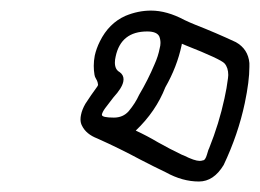

<svg xmlns="http://www.w3.org/2000/svg" viewBox="-20 -782 498 368"><path d="M198.2 -556.6Q215.8 -556.6 226.6 -568.8Q239.3 -584 246.6 -600.1Q263.7 -628.9 276.4 -659.2Q283.2 -674.3 286.1 -689.5Q287.6 -694.8 287.6 -699.7Q287.6 -706.5 285.2 -712.4Q280.3 -721.7 262.2 -721.7Q211.9 -721.7 201.7 -673.8Q200.2 -667.5 200.2 -662.1Q200.2 -648.9 209 -644Q216.8 -638.7 216.8 -629.9Q216.8 -627.9 216.3 -625.5Q213.9 -613.3 197.3 -595.2L181.6 -574.7Q176.3 -567.4 175.3 -562.5V-562Q175.3 -556.6 198.2 -556.6ZM362.8 -473.6Q365.7 -473.6 368.7 -474.6Q373.5 -474.6 376.7 -485.8Q379.9 -497.1 380.9 -498Q399.9 -545.4 410.2 -593.3Q414.6 -612.8 417 -632.3Q417.5 -635.3 417.5 -638.2Q417.5 -652.3 410.4 -660.4Q403.3 -668.5 335.4 -695.3L328.6 -698.2L328.1 -695.3Q319.3 -653.8 296.9 -614.7Q278.8 -568.4 240.2 -531.7Q262.2 -521.5 282.7 -509.3Q305.2 -496.6 328.6 -485.4L332.5 -483.9Q353 -473.6 362.8 -473.6ZM361.3 -434.1Q329.6 -434.1 297.9 -451.7Q273.4 -463.4 249 -476.1Q209 -497.6 166.5 -516.6Q145 -524.9 137.2 -541Q134.3 -546.4 134.3 -553.2Q134.3 -557.6 135.3 -562Q137.2 -571.8 143.6 -583Q154.3 -599.6 166.5 -616.2L168 -619.1Q168 -620.6 167.2 -623.8Q166.5 -627 164.1 -630.9Q161.6 -634.8 161.1 -638.7Q159.7 -647 159.7 -655.8Q159.7 -665.5 161.6 -675.3Q164.6 -689 171.4 -702.6Q188.5 -737.3 220.2 -751.5Q244.6 -761.7 269.5 -761.7Q299.8 -761.7 333.5 -743.7Q343.8 -738.8 353.5 -734.9Q393.6 -719.2 432.1 -701.2Q455.6 -688 458 -661.1V-653.8Q458 -626.5 449.2 -584.5Q436.5 -524.4 408.7 -465.8Q389.6 -434.1 361.3 -434.1Z"/></svg>

Font: Third Street
Style: Regular
Weight: 400
Designer: GGBotNet
Foundry: GGBotNet
Version: 0.90